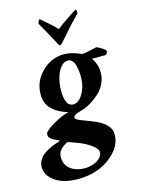

<svg xmlns="http://www.w3.org/2000/svg" viewBox="-186 -737 761 1032"><g transform="rotate(-15 194.0 -221.0)"><path d="M210.9 -499Q205.1 -499 200.2 -508.8Q186.5 -535.6 170.4 -564.7Q154.3 -593.8 142.1 -615.2Q129.9 -636.7 127.9 -640.6Q131.8 -660.2 139.6 -663.1Q198.2 -614.7 225.6 -585Q248.5 -603 286.4 -628.7Q324.2 -654.3 339.8 -663.1Q342.8 -661.6 344 -654.8Q345.2 -647.9 343.8 -640.6Q300.8 -597.7 223.6 -508.8Q213.9 -499 210.9 -499ZM267.6 110.4Q267.6 91.8 239.3 71.3Q210.9 50.8 179 37.6Q147 24.4 112.3 13.7Q84.5 28.3 71 44.2Q57.6 60.1 57.6 82Q57.6 127 89.1 150.4Q120.6 173.8 168 173.8Q188.5 173.8 210.7 167.2Q232.9 160.6 250.2 145.5Q267.6 130.4 267.6 110.4ZM229.5 -409.2Q207 -410.2 189 -388.7Q170.9 -367.2 161.9 -335.9Q152.8 -304.7 151.4 -270.5Q149.9 -230.5 159.7 -202.9Q169.4 -175.3 194.3 -173.8Q225.1 -172.4 248.5 -210.4Q272 -248.5 273.4 -294.9Q274.4 -314 272.7 -332.3Q271 -350.6 266.6 -368.4Q262.2 -386.2 252.7 -397.5Q243.2 -408.7 229.5 -409.2ZM355.5 -384.8Q355.5 -384.3 357.7 -381.6Q359.9 -378.9 361.6 -376.5Q363.3 -374 366 -369.1Q368.7 -364.3 370.6 -359.6Q372.6 -355 375 -348.4Q377.4 -341.8 379.2 -335Q380.9 -328.1 381.8 -319.3Q382.8 -310.5 382.8 -301.8Q382.8 -269.5 368.9 -240.5Q355 -211.4 332.5 -191.2Q310.1 -170.9 289.3 -158Q268.6 -145 248 -136.7Q241.7 -134.3 221.2 -128.4Q200.7 -122.6 192.1 -117.2Q183.6 -111.8 183.6 -102.5Q183.6 -94.7 202.6 -86.2Q221.7 -77.6 249 -67.9Q276.4 -58.1 303.7 -44.9Q331.1 -31.7 350.1 -10Q369.1 11.7 369.1 39.1Q369.1 110.4 295.9 165.5Q222.7 220.7 118.2 220.7Q39.6 220.7 -8.1 188.2Q-55.7 155.8 -55.7 107.4Q-55.7 88.9 -47.1 72.8Q-38.6 56.6 -26.1 45.9Q-13.7 35.2 4.2 25.6Q22 16.1 36.4 10.5Q50.8 4.9 68.4 -1Q70.3 -1.5 71.3 -2Q72.3 -2.4 74 -2.9Q75.7 -3.4 77.1 -3.9Q40 -20.5 33.2 -27.3Q31.7 -28.8 28.8 -31.2Q25.9 -33.7 24.7 -35.2Q23.4 -36.6 21.7 -39.3Q20 -42 19.3 -45.7Q18.6 -49.3 18.6 -54.7Q18.6 -71.8 70.3 -101.8Q122.1 -131.8 160.2 -140.6Q107.9 -154.3 74 -185.8Q40 -217.3 40 -270.5Q40 -342.8 92.8 -395Q145.5 -447.3 217.8 -447.3Q257.3 -447.3 310.5 -423.8Q314.5 -421.9 332 -425Q349.6 -428.2 370.4 -433.1Q391.1 -438 394.5 -438.5Q406.7 -434.6 425.5 -422.4Q444.3 -410.2 444.3 -402.3Q444.3 -397 439.2 -390.9Q434.1 -384.8 428.7 -384.8Z"/></g></svg>

Font: Crimson
Style: BoldItalic
Weight: 700
Italic angle: -11°
Version: Version 0.8